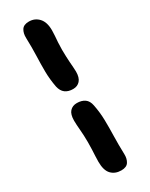

<svg xmlns="http://www.w3.org/2000/svg" viewBox="-249 -864 841 1074"><g transform="rotate(-30 171.0 -327.0)"><path d="M188 163Q148 163 124 138Q100 113 100 57Q100 39 101 20.5Q102 2 103 -19.5Q104 -41 104 -68Q104 -91 103 -111Q102 -131 100.5 -148.5Q99 -166 98 -181.5Q97 -197 97 -210Q97 -251 114 -269.5Q131 -288 159 -288Q190 -288 210 -274Q230 -260 236 -228Q246 -177 247 -127.5Q248 -78 246.5 -24.5Q245 29 247 92Q248 122 235 142.5Q222 163 188 163ZM182 -366Q151 -366 131.5 -380.5Q112 -395 105 -426Q95 -479 94.5 -528Q94 -577 96 -629.5Q98 -682 96 -745Q95 -776 108 -796.5Q121 -817 155 -817Q193 -817 218 -790Q243 -763 243 -710Q243 -693 241.5 -674.5Q240 -656 238.5 -634.5Q237 -613 237 -587Q237 -564 238 -543.5Q239 -523 240 -505.5Q241 -488 242.5 -472.5Q244 -457 244 -443Q244 -404 227 -385Q210 -366 182 -366Z"/></g></svg>

Font: Shantell Sans
Style: Bold
Weight: 700
Designer: Stephen Nixon, Anya Danilova, Shantell Martin
Foundry: Arrow Type
Version: Version 1.011;[c5ecc13dd]